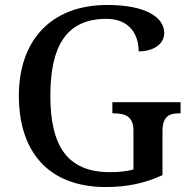

<svg xmlns="http://www.w3.org/2000/svg" viewBox="-20 -744 769 774"><path d="M407 10C494 10 565 -6 635 -38V-214C635 -275 662 -287 701 -287H708V-332H433V-287H439C484 -287 518 -275 518 -218V-61C492 -53 457 -50 423 -50C248 -50 183 -160 183 -358C183 -556 246 -668 409 -668C503 -668 539 -604 539 -537C600 -537 642 -567 642 -611C642 -675 566 -724 413 -724C179 -724 56 -574 56 -358C56 -137 171 10 407 10Z"/></svg>

Font: Noto Serif Vithkuqi Medium
Style: Regular
Weight: 500
Version: Version 1.005